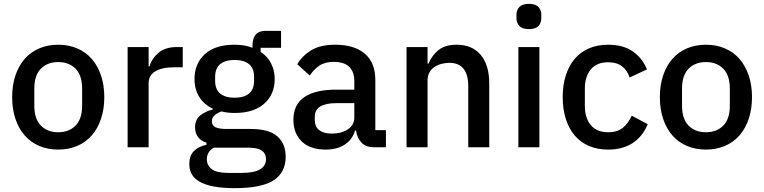

<svg xmlns="http://www.w3.org/2000/svg" viewBox="-20 -764 3964 996"><path d="M282 12Q228 12 183.5 -7Q139 -26 108 -61.5Q77 -97 60 -147.5Q43 -198 43 -260Q43 -322 60 -372.5Q77 -423 108 -458.5Q139 -494 183.5 -513Q228 -532 282 -532Q336 -532 380.5 -513Q425 -494 456 -458.5Q487 -423 504 -372.5Q521 -322 521 -260Q521 -198 504 -147.5Q487 -97 456 -61.5Q425 -26 380.5 -7Q336 12 282 12ZM282 -78Q338 -78 372 -112.5Q406 -147 406 -216V-304Q406 -373 372 -407.5Q338 -442 282 -442Q226 -442 192 -407.5Q158 -373 158 -304V-216Q158 -147 192 -112.5Q226 -78 282 -78Z M642 0V-520H751V-420H756Q767 -460 802 -490Q837 -520 899 -520H928V-415H885Q820 -415 785.5 -394Q751 -373 751 -332V0Z M1462 49Q1462 130 1400 171Q1338 212 1198 212Q1134 212 1089.5 203.5Q1045 195 1016.5 179Q988 163 975 140Q962 117 962 87Q962 44 985.5 20Q1009 -4 1051 -13V-24Q992 -43 992 -104Q992 -144 1019 -165.5Q1046 -187 1084 -196V-200Q1038 -222 1013.5 -261.5Q989 -301 989 -354Q989 -434 1042.5 -483Q1096 -532 1196 -532Q1251 -532 1290 -516V-530Q1290 -565 1306.5 -584.5Q1323 -604 1358 -604H1438V-516H1332V-495Q1367 -472 1386 -435.5Q1405 -399 1405 -354Q1405 -275 1351 -226.5Q1297 -178 1197 -178Q1159 -178 1129 -186Q1109 -179 1094 -166.5Q1079 -154 1079 -134Q1079 -113 1098 -104Q1117 -95 1152 -95H1280Q1376 -95 1419 -56.5Q1462 -18 1462 49ZM1360 61Q1360 34 1339.5 18Q1319 2 1265 2H1089Q1053 23 1053 62Q1053 94 1078.5 113.5Q1104 133 1165 133H1233Q1360 133 1360 61ZM1197 -257Q1245 -257 1271.5 -278.5Q1298 -300 1298 -345V-365Q1298 -410 1271.5 -431.5Q1245 -453 1197 -453Q1149 -453 1122.5 -431.5Q1096 -410 1096 -365V-345Q1096 -300 1122.5 -278.5Q1149 -257 1197 -257Z M1921 0Q1878 0 1855 -24.5Q1832 -49 1827 -87H1822Q1807 -38 1767 -13Q1727 12 1670 12Q1589 12 1545.5 -30Q1502 -72 1502 -143Q1502 -221 1558.5 -260Q1615 -299 1724 -299H1818V-343Q1818 -391 1792 -417Q1766 -443 1711 -443Q1665 -443 1636 -423Q1607 -403 1587 -372L1522 -431Q1548 -475 1595 -503.5Q1642 -532 1718 -532Q1819 -532 1873 -485Q1927 -438 1927 -350V-89H1982V0ZM1701 -71Q1752 -71 1785 -93.5Q1818 -116 1818 -154V-229H1726Q1613 -229 1613 -159V-141Q1613 -106 1636.5 -88.5Q1660 -71 1701 -71Z M2089 0V-520H2198V-434H2203Q2220 -476 2254.5 -504Q2289 -532 2349 -532Q2429 -532 2473.5 -479.5Q2518 -427 2518 -330V0H2409V-316Q2409 -438 2311 -438Q2290 -438 2269.5 -432.5Q2249 -427 2233 -416Q2217 -405 2207.5 -388Q2198 -371 2198 -348V0Z M2724 -613Q2690 -613 2674.5 -629Q2659 -645 2659 -670V-687Q2659 -712 2674.5 -728Q2690 -744 2724 -744Q2758 -744 2773 -728Q2788 -712 2788 -687V-670Q2788 -645 2773 -629Q2758 -613 2724 -613ZM2669 -520H2778V0H2669Z M3135 12Q3079 12 3035 -7Q2991 -26 2961 -61.5Q2931 -97 2915 -147.5Q2899 -198 2899 -260Q2899 -322 2915 -372.5Q2931 -423 2961 -458.5Q2991 -494 3035 -513Q3079 -532 3135 -532Q3213 -532 3263 -497Q3313 -462 3336 -404L3246 -362Q3235 -398 3207.5 -419.5Q3180 -441 3135 -441Q3075 -441 3044.5 -403.5Q3014 -366 3014 -306V-213Q3014 -153 3044.5 -115.5Q3075 -78 3135 -78Q3183 -78 3211.5 -101.5Q3240 -125 3257 -164L3340 -120Q3314 -56 3262 -22Q3210 12 3135 12Z M3642 12Q3588 12 3543.5 -7Q3499 -26 3468 -61.5Q3437 -97 3420 -147.5Q3403 -198 3403 -260Q3403 -322 3420 -372.5Q3437 -423 3468 -458.5Q3499 -494 3543.5 -513Q3588 -532 3642 -532Q3696 -532 3740.5 -513Q3785 -494 3816 -458.5Q3847 -423 3864 -372.5Q3881 -322 3881 -260Q3881 -198 3864 -147.5Q3847 -97 3816 -61.5Q3785 -26 3740.5 -7Q3696 12 3642 12ZM3642 -78Q3698 -78 3732 -112.5Q3766 -147 3766 -216V-304Q3766 -373 3732 -407.5Q3698 -442 3642 -442Q3586 -442 3552 -407.5Q3518 -373 3518 -304V-216Q3518 -147 3552 -112.5Q3586 -78 3642 -78Z"/></svg>

Font: IBMPlexSans-Medium
Style: Regular
Weight: 500
Designer: Mike Abbink, Paul van der Laan, Pieter van Rosmalen
Foundry: Bold Monday
Version: Version 3.1